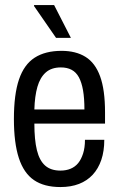

<svg xmlns="http://www.w3.org/2000/svg" viewBox="-20 -744 481 776"><path d="M224.1 12Q158.3 12 117.1 -16.2Q75.9 -44.5 56.1 -105.5Q36.2 -166.5 36.2 -263Q36.2 -362.5 56.8 -423Q77.4 -483.5 120.3 -511Q163.2 -538.5 229 -538.5Q286.4 -538.5 325.6 -514.2Q364.8 -489.9 384.6 -435.5Q404.5 -381.1 404.5 -290V-244.4H118.9Q118.9 -178.9 129.2 -136.9Q139.5 -95 162.6 -74.7Q185.7 -54.5 224.2 -54.5Q247.2 -54.5 265.4 -62.1Q283.6 -69.7 295.9 -84.7Q308.2 -99.8 315.8 -123.5Q323.4 -147.2 323.4 -178.9H401.5Q401.5 -133.5 389.5 -97.9Q377.4 -62.3 354.7 -37.8Q332.1 -13.4 299.4 -0.7Q266.7 12 224.1 12ZM118.9 -301.6H321.2Q321.2 -347 315.6 -379Q310 -411 298.8 -431.7Q287.5 -452.4 269.3 -461.9Q251.2 -471.5 226.1 -471.5Q187.8 -471.5 164.9 -451.1Q142 -430.8 131.2 -393.1Q120.4 -355.5 118.9 -301.6ZM266.5 -591H206.5L117.6 -719.5V-723.5H198.7Z"/></svg>

Font: Archivo SemiBold Condensed
Style: Regular
Weight: 600
Width: 3
Version: Version 2.001